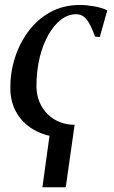

<svg xmlns="http://www.w3.org/2000/svg" viewBox="-20 -556 468 790"><path d="M252 10Q182.5 10 131 -15.8Q79.5 -41.5 51 -87.5Q22.5 -133.5 22.5 -194.5Q22 -257 41.2 -317.5Q60.5 -378 97 -427.2Q133.5 -476.5 187 -506Q240.5 -535.5 309 -535.5Q336 -535.5 367.2 -530Q398.5 -524.5 421.5 -513.5L390.5 -403.5L371 -405.5Q359 -439 347.5 -459.2Q336 -479.5 323.2 -488.5Q310.5 -497.5 293 -497.5Q260.5 -497.5 231.2 -475.2Q202 -453 179.2 -413Q156.5 -373 143.2 -318.8Q130 -264.5 130 -200Q130.5 -164 143 -135Q155.5 -106 177 -85.2Q198.5 -64.5 226.8 -53.5Q255 -42.5 287 -42.5ZM188 -29 287 -42.5 250.5 214.5H154.5Z"/></svg>

Font: Merriweather 96pt
Style: Italic
Weight: 400
Italic angle: -7.8°
Version: Version 2.101